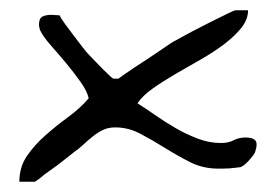

<svg xmlns="http://www.w3.org/2000/svg" viewBox="-20 -353 524 373"><path d="M152.3 -162.1Q149.4 -175.8 136.2 -194.3Q123 -212.9 107.9 -231Q92.8 -249 78.1 -265.6Q63.5 -282.2 57.6 -294.9Q57.6 -295.9 56.6 -299.3Q55.7 -302.7 55.7 -304.7Q55.7 -317.4 62.5 -320.8Q69.3 -324.2 80.1 -324.2Q82 -324.2 87.9 -323.7Q93.8 -323.2 95.7 -323.2Q97.7 -318.4 105.5 -307.6Q113.3 -296.9 122.6 -284.7Q131.8 -272.5 140.1 -261.7Q148.4 -251 152.3 -247.1Q157.2 -242.2 165 -233.9Q172.9 -225.6 180.2 -218.3Q187.5 -210.9 193.4 -205.6Q199.2 -200.2 200.2 -200.2H210Q212.9 -202.1 221.7 -208.5Q230.5 -214.8 241.7 -222.2Q252.9 -229.5 265.6 -237.8Q278.3 -246.1 289.6 -253.9Q300.8 -261.7 309.6 -267.6Q318.4 -273.4 323.2 -275.4Q335 -282.2 353.5 -292Q372.1 -301.8 389.6 -310.5Q407.2 -319.3 421.4 -326.2Q435.5 -333 437.5 -333H461.9Q461.9 -315.4 449.2 -299.3Q436.5 -283.2 416 -267.6Q395.5 -252 370.6 -237.8Q345.7 -223.6 321.3 -209.5Q296.9 -195.3 276.9 -181.2Q256.8 -167 247.1 -152.3Q262.7 -142.6 282.2 -128.9Q301.8 -115.2 322.3 -103.5Q342.8 -91.8 364.7 -83.5Q386.7 -75.2 409.2 -75.2Q423.8 -75.2 434.1 -80.6Q444.3 -85.9 457 -85.9Q461.9 -85.9 466.8 -85Q471.7 -84 475.1 -81.1Q478.5 -78.1 478.5 -72.3Q478.5 -66.4 475.6 -57.6Q474.6 -54.7 471.2 -50.3Q467.8 -45.9 463.4 -41Q459 -36.1 454.6 -32.7Q450.2 -29.3 447.3 -28.3Q445.3 -28.3 439 -27.3Q432.6 -26.4 425.8 -25.9Q418.9 -25.4 412.6 -25.4Q406.2 -25.4 404.3 -25.4Q374 -25.4 349.1 -38.1Q324.2 -50.8 300.8 -65.4Q277.3 -80.1 253.4 -92.8Q229.5 -105.5 204.1 -105.5Q190.4 -105.5 180.2 -100.6Q169.9 -95.7 160.2 -87.9Q150.4 -80.1 141.6 -71.8Q132.8 -63.5 124 -57.6Q115.2 -50.8 103 -41Q90.8 -31.2 78.1 -22.5Q65.4 -13.7 56.6 -5.9L47.9 0H17.6Q17.6 -28.3 32.2 -49.8Q46.9 -71.3 67.9 -89.8Q88.9 -108.4 112.3 -125.5Q135.7 -142.6 152.3 -162.1Z"/></svg>

Font: Swanky and Moo Moo Cyrillic
Style: Regular
Weight: 400
Designer: Kimberly Geswein; Denis Ignatov
Foundry: Kimberly Geswein; Denis Ignatov
Version: Version 1.003 June 27, 2018